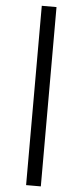

<svg xmlns="http://www.w3.org/2000/svg" viewBox="-66 -880 474 1104"><g transform="rotate(5 171.0 -327.5)"><path d="M129 190V-845H214V190Z"/></g></svg>

Font: Plus Jakarta Text Light
Style: Regular
Weight: 300
Designer: Gumpita Rahayu
Foundry: Tokotype Studio
Version: Version 1.000